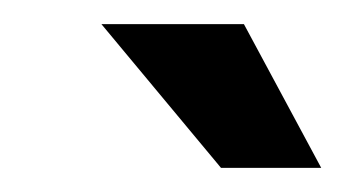

<svg xmlns="http://www.w3.org/2000/svg" viewBox="-20 -686 286 159"><path d="M64 -666H182L246 -547H163Z"/></svg>

Font: Decalotype SemiBold Italic
Style: Regular
Weight: 600
Italic angle: -12°
Designer: Alfredo Marco Pradil
Foundry: Alfredo Marco Pradil
Version: Version 1.0